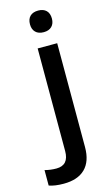

<svg xmlns="http://www.w3.org/2000/svg" viewBox="-205 -798 631 1090"><g transform="rotate(-15 110.0 -253.5)"><path d="M26.9 240.2Q-24.9 240.2 -59.1 228V137.2Q-25.9 146 8.8 146Q82 146 82 63V-540H196.8V70.8Q196.8 154.3 153.1 197.3Q109.4 240.2 26.9 240.2ZM75.2 -683.1Q75.2 -713.9 92 -730.5Q108.9 -747.1 140.1 -747.1Q170.4 -747.1 187.3 -730.5Q204.1 -713.9 204.1 -683.1Q204.1 -653.8 187.3 -637Q170.4 -620.1 140.1 -620.1Q108.9 -620.1 92 -637Q75.2 -653.8 75.2 -683.1Z"/></g></svg>

Font: f2_56222          
Style: Regular
Weight: 600
Foundry: Ascender Corporation
Version: Version 1.10